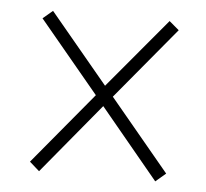

<svg xmlns="http://www.w3.org/2000/svg" viewBox="-39 -614 544 507"><g transform="rotate(5 232.5 -360.5)"><path d="M82 -148 236 -334 390 -148 417 -171 259 -361 417 -551 391 -573 236 -388 82 -573 56 -551 214 -361 56 -171Z"/></g></svg>

Font: Noto Serif Thai Condensed ExtraLight
Style: Regular
Weight: 200
Width: 3
Designer: Monotype Design Team
Foundry: Monotype Imaging Inc.
Version: Version 2.002